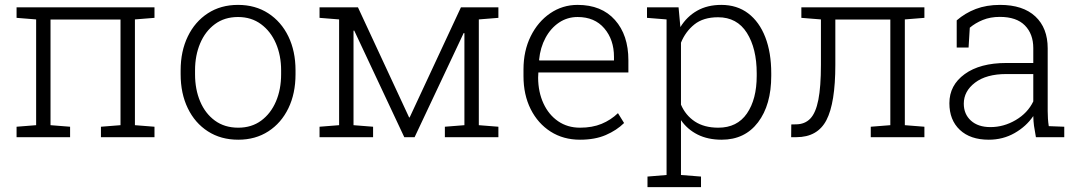

<svg xmlns="http://www.w3.org/2000/svg" viewBox="-20 -558 4385 781"><path d="M47.4 0V-42.5L127 -48.8V-479L47.4 -485.4V-528.3H608.4V-485.4L528.8 -479V-48.8L608.4 -42.5V0H390.6V-42.5L470.2 -48.8V-478.5H185.5V-48.8L265.1 -42.5V0Z M949.2 10.3Q878.4 10.3 825.7 -23.7Q772.9 -57.6 743.9 -117.7Q714.8 -177.7 714.8 -255.9V-272Q714.8 -349.6 743.9 -409.7Q772.9 -469.7 825.4 -503.9Q877.9 -538.1 948.2 -538.1Q1018.6 -538.1 1071.3 -503.9Q1124 -469.7 1153.1 -409.7Q1182.1 -349.6 1182.1 -272V-255.9Q1182.1 -177.7 1153.1 -117.7Q1124 -57.6 1071.5 -23.7Q1019 10.3 949.2 10.3ZM949.2 -38.6Q1003.4 -38.6 1042.5 -67.4Q1081.5 -96.2 1102.5 -145.3Q1123.5 -194.3 1123.5 -255.9V-272Q1123.5 -332.5 1102.3 -381.6Q1081.1 -430.7 1041.7 -459.7Q1002.4 -488.8 948.2 -488.8Q893.1 -488.8 854 -459.7Q814.9 -430.7 794.2 -381.6Q773.4 -332.5 773.4 -272V-255.9Q773.4 -194.3 794.2 -145.3Q814.9 -96.2 854.2 -67.4Q893.6 -38.6 949.2 -38.6Z M1279.8 0V-42.5L1359.4 -48.8V-479L1279.8 -485.4V-528.3H1436L1643.6 -81.5L1646 -79.6L1855 -528.3H2007.3V-485.4L1927.7 -479V-48.8L2007.3 -42.5V0H1789.6V-42.5L1869.1 -48.8V-422.9L1866.2 -423.8L1666.5 0H1624.5L1420.9 -433.6L1418 -433.1V-48.8L1497.6 -42.5V0Z M2339.4 10.3Q2271.5 10.3 2219.7 -22.7Q2168 -55.7 2138.7 -114Q2109.4 -172.4 2109.4 -248.5V-275.4Q2109.4 -351.1 2138.7 -410.4Q2168 -469.7 2218 -503.9Q2268.1 -538.1 2329.6 -538.1Q2426.8 -538.1 2481.4 -476.8Q2536.1 -415.5 2536.1 -313V-263.2H2169.9L2168.9 -241.7Q2169.4 -183.1 2190.7 -137.2Q2211.9 -91.3 2250.2 -64.9Q2288.6 -38.6 2339.4 -38.6Q2389.2 -38.6 2427 -54.2Q2464.8 -69.8 2493.7 -97.7L2518.6 -57.6Q2488.3 -27.8 2444.3 -8.8Q2400.4 10.3 2339.4 10.3ZM2173.8 -312H2477.5V-326.7Q2477.5 -396.5 2438.2 -442.6Q2398.9 -488.8 2329.6 -488.8Q2287.6 -488.8 2253.9 -466.1Q2220.2 -443.4 2199 -404.1Q2177.7 -364.7 2172.9 -314.9Z M2613.8 203.1V160.2L2691.4 153.8V-479L2611.8 -485.4V-528.3H2740.2L2747.6 -447.8Q2773.9 -490.7 2815.7 -514.4Q2857.4 -538.1 2914.1 -538.1Q2978 -538.1 3023.4 -503.7Q3068.8 -469.2 3093 -406.7Q3117.2 -344.2 3117.2 -259.8V-249.5Q3117.2 -131.3 3063.5 -60.5Q3009.8 10.3 2915.5 10.3Q2859.4 10.3 2817.6 -10.7Q2775.9 -31.7 2750 -69.3V153.8L2831.5 160.2V203.1ZM2901.9 -38.6Q2978.5 -38.6 3018.3 -96.4Q3058.1 -154.3 3058.1 -249.5V-259.8Q3058.1 -360.8 3018.1 -424.3Q2978 -487.8 2900.9 -487.8Q2840.8 -487.8 2804.4 -458.5Q2768.1 -429.2 2750 -384.3V-132.3Q2768.6 -88.9 2806.6 -63.7Q2844.7 -38.6 2901.9 -38.6Z M3198.2 0 3198.7 -51.8 3217.3 -52.2Q3253.4 -52.2 3275.9 -75.4Q3298.3 -98.6 3308.8 -151.9Q3319.3 -205.1 3319.3 -294.9V-479L3239.7 -485.4V-528.3H3740.2V-485.4L3660.6 -479V-48.8L3740.2 -42.5V0H3522V-42.5L3601.6 -48.8V-478.5H3377.9V-294.9Q3377.9 -139.2 3341.8 -69.6Q3305.7 0 3219.2 0Z M4002 10.3Q3926.8 10.3 3884.3 -29.8Q3841.8 -69.8 3841.8 -138.2Q3841.8 -211.4 3904.1 -256.6Q3966.3 -301.8 4073.7 -301.8H4183.1V-362.3Q4183.1 -419.9 4148.9 -454.6Q4114.7 -489.3 4046.9 -489.3Q4008.3 -489.3 3977.8 -476.8Q3947.3 -464.4 3924.8 -445.3L3919.9 -364.7H3871.6V-475.1Q3905.8 -504.9 3949.2 -521.5Q3992.7 -538.1 4047.9 -538.1Q4141.1 -538.1 4191.4 -491.2Q4241.7 -444.3 4241.7 -361.3V-106.4Q4241.7 -90.8 4242.7 -75.4Q4243.7 -60.1 4246.1 -44.9L4309.1 -42.5V0H4193.8Q4188.5 -28.8 4186 -46.4Q4183.6 -64 4183.1 -85.9Q4154.3 -43.5 4106.9 -16.6Q4059.6 10.3 4002 10.3ZM4008.8 -41Q4063 -41 4111.6 -69.6Q4160.2 -98.1 4183.1 -145.5V-256.8H4073.2Q3992.2 -256.8 3946.3 -221.9Q3900.4 -187 3900.4 -136.2Q3900.4 -93.8 3929.4 -67.4Q3958.5 -41 4008.8 -41Z"/></svg>

Font: Roboto Slab Light
Style: Regular
Weight: 300
Designer: Google
Version: Version 2.000; ttfautohint (v1.8.1.43-b0c9)